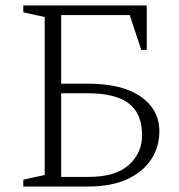

<svg xmlns="http://www.w3.org/2000/svg" viewBox="-20 -680 651 700"><path d="M301 0H65V-25L143 -42V-618L65 -635V-660H515V-498H495L453 -625H203V-375H300Q426 -375 493.5 -327.5Q561 -280 561 -201Q561 -144 531 -98.5Q501 -53 443.5 -26.5Q386 0 301 0ZM299 -340H203V-35H303Q401 -35 449.5 -78.5Q498 -122 498 -187Q498 -266 449.5 -303Q401 -340 299 -340Z"/></svg>

Font: Spectral ExtraLight
Style: Regular
Weight: 275
Designer: Jean-Baptiste Levee
Foundry: Production Type
Version: Version 2.001